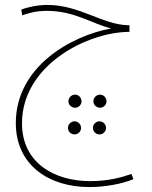

<svg xmlns="http://www.w3.org/2000/svg" viewBox="-20 -486 616 777"><path d="M341 271C404 271 472 259 520 239L512 218C469 233 416 247 345 247C200 247 69 173 69 13C69 -223 335 -357 504 -357V-384H496C395 -387 300 -466 173 -466C133 -466 94 -458 66 -447L70 -424C97 -433 124 -442 170 -442C282 -442 351 -390 430 -371C267 -341 44 -216 44 12C44 183 179 271 341 271ZM284 -50C298 -50 310 -62 310 -76C310 -91 298 -103 284 -103C269 -103 257 -91 257 -76C257 -62 269 -50 284 -50ZM385 -50C399 -50 411 -62 411 -76C411 -91 399 -103 385 -103C370 -103 358 -91 358 -76C358 -62 370 -50 385 -50ZM282 58C296 58 308 46 308 32C308 17 296 5 282 5C267 5 255 17 255 32C255 46 267 58 282 58ZM383 58C397 58 409 46 409 32C409 17 397 5 383 5C368 5 356 17 356 32C356 46 368 58 383 58Z"/></svg>

Font: Noto Sans Arabic UI SmCn Th
Style: Regular
Weight: 100
Width: 4
Designer: Monotype Design Team, Nadine Chahine and Nizar Qandah
Foundry: Monotype Imaging Inc.
Version: Version 2.010